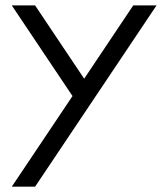

<svg xmlns="http://www.w3.org/2000/svg" viewBox="-20 -704 635 724"><path d="M24.4 0 253.4 -341.8 24.4 -683.6H112.3L297.4 -407.2L482.4 -683.6H570.3L112.3 0Z"/></svg>

Font: Sanitrixie
Style: Regular
Weight: 400
Designer: Jayvee D. Enaguas (Grand Chaos)
Version: Version 1.1 - 6/9/2013